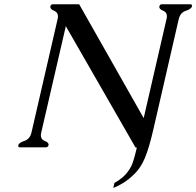

<svg xmlns="http://www.w3.org/2000/svg" viewBox="-20 -706 940 920"><path d="M668.5 -140.1 777.8 -614.3Q779.8 -622.1 779.8 -627.9Q779.8 -647.5 761.5 -654.8Q743.2 -662.1 743.2 -672.9Q743.2 -674.3 743.7 -675.8Q746.1 -685.5 755.4 -685.5H891.6Q899.9 -685.5 899.9 -679.2Q899.9 -677.7 899.9 -675.8Q897 -663.1 870.4 -654.3Q843.8 -645.5 836.4 -614.3L715.3 -87.9Q694.8 2 673.8 52.2Q652.8 102.5 615.7 135.3Q580.1 170.9 522.9 194.8L528.3 170.4Q550.3 158.7 571 140.4Q591.8 122.1 607.9 92.3Q619.6 70.8 635.7 1.5L628.9 0L295.4 -580.6L177.7 -71.3Q175.8 -63.5 175.8 -57.1Q175.8 -37.6 195.6 -30Q215.3 -22.5 212.4 -10.3Q210 0 199.7 0H75.7Q67.4 0 67.4 -6.8Q67.4 -8.3 67.9 -10.3Q70.8 -22.5 97.2 -31Q123.5 -39.6 130.9 -71.3L255.9 -613.8Q257.8 -621.6 257.8 -627.4Q257.8 -647 239.5 -654.3Q221.2 -661.6 221.2 -672.4Q221.2 -673.8 221.2 -675.3Q223.6 -685.5 233.9 -685.5H359.4Z"/></svg>

Font: Caudex
Style: Italic
Weight: 400
Italic angle: -13°
Version: Version 1.04